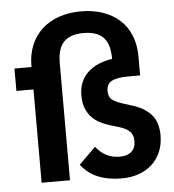

<svg xmlns="http://www.w3.org/2000/svg" viewBox="-54 -802 784 863"><g transform="rotate(-5 338.5 -370.0)"><path d="M651 -166Q651 -125 637 -92Q623 -59 598 -36Q573 -13 538 -0.5Q503 12 461 12Q335 12 278 -66L353 -140Q376 -111 402.5 -98.5Q429 -86 461 -86Q494 -86 513 -102.5Q532 -119 532 -151Q532 -177 517 -193Q502 -209 465 -220L434 -229Q407 -237 384.5 -248.5Q362 -260 346 -277.5Q330 -295 321 -319Q312 -343 312 -375Q312 -438 352 -477Q392 -516 464 -527V-530Q464 -594 435 -624Q406 -654 346 -654Q286 -654 257 -624Q228 -594 228 -530V0H100V-421H23V-522H100V-527Q100 -579 117.5 -621Q135 -663 167 -692Q199 -721 243.5 -736.5Q288 -752 343 -752Q398 -752 442 -736.5Q486 -721 517.5 -692.5Q549 -664 566 -622Q583 -580 583 -528V-442H530Q478 -442 454.5 -429Q431 -416 431 -385Q431 -357 448 -344.5Q465 -332 498 -322L529 -312Q589 -295 620 -260.5Q651 -226 651 -166Z"/></g></svg>

Font: IBM Plex Sans SmBld
Style: Regular
Weight: 600
Designer: Mike Abbink, Paul van der Laan, Pieter van Rosmalen
Foundry: Bold Monday
Version: Version 3.005